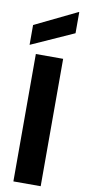

<svg xmlns="http://www.w3.org/2000/svg" viewBox="-105 -1002 460 1039"><g transform="rotate(10 125.0 -482.0)"><path d="M50 0V-700H200V0ZM8 -743V-852L239 -964H242V-848Z"/></g></svg>

Font: DM Sans 9pt 36pt Black
Style: Regular
Weight: 900
Version: Version 4.004;gftools[0.9.30]